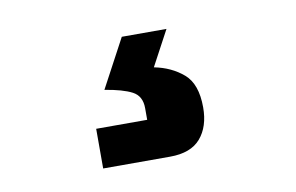

<svg xmlns="http://www.w3.org/2000/svg" viewBox="-41 -90 582 377"><g transform="rotate(-10 250.0 99.0)"><path d="M138.3 223.3V144.2H240V120.8Q240 96.7 221.7 87.1Q203.3 77.5 167.5 71.7L219.2 -25H308.3L270.8 45Q305 51.7 328.8 72.1Q352.5 92.5 352.5 139.2Q352.5 177.5 332.9 200.4Q313.3 223.3 271.7 223.3Z"/></g></svg>

Font: Funnel Display Light SemiBold
Style: Regular
Weight: 600
Version: Version 1.000